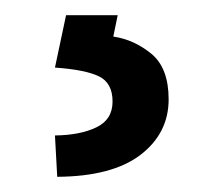

<svg xmlns="http://www.w3.org/2000/svg" viewBox="-20 -23 262 254"><path d="M67.4 -2.9H135.7L129.9 25.4Q157.2 29.3 180.2 48.1Q203.1 66.9 203.1 108.4Q203.1 153.3 165.8 181.9Q128.4 210.4 55.7 210.9L52.7 156.2Q85.9 155.8 107.4 145.5Q128.9 135.3 128.9 111.3Q128.9 86.9 111.1 78.1Q93.3 69.3 52.7 66.4Z"/></svg>

Font: Inter Display V
Style: Regular
Weight: 400
Designer: Rasmus Andersson
Foundry: rsms
Version: Version 3.015;git-src